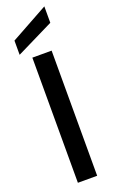

<svg xmlns="http://www.w3.org/2000/svg" viewBox="-186 -1026 636 1067"><g transform="rotate(-20 132.0 -492.5)"><path d="M75 -740V0H189V-740ZM14 -779 235 -888V-985L14 -863Z"/></g></svg>

Font: Malmofest Medium
Style: Regular
Weight: 500
Designer: Jonny Pinhorn (Poppins), Kolossal
Version: Version 1.004;Glyphs 3.1.2 (3151)